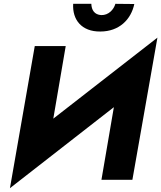

<svg xmlns="http://www.w3.org/2000/svg" viewBox="-20 -941 844 1005"><path d="M363 -921C358 -838 407 -775 505 -776C604 -776 666 -839 683 -920L584 -921C575 -890 548 -861 510 -862C474 -864 459 -889 458 -921ZM324 -700H162L32 44L576 -380L511 0H673L804 -744L259 -320Z"/></svg>

Font: Jost*
Style: Bold Italic
Weight: 700
Italic angle: -10°
Version: Version 3.7